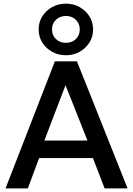

<svg xmlns="http://www.w3.org/2000/svg" viewBox="-20 -1038 734 1058"><path d="M10.5 0 282.5 -700H404L683 0H556.5L492 -167H195.5L133.5 0ZM224.5 -263.5H462L341 -568.5ZM343 -733.5Q302 -733.5 267.8 -752.2Q233.5 -771 213.2 -803.2Q193 -835.5 193 -876Q193 -916 213.2 -948.2Q233.5 -980.5 267.8 -999.2Q302 -1018 343 -1018Q384.5 -1018 418.2 -999.2Q452 -980.5 472.5 -948.2Q493 -916 493 -876Q493 -835.5 472.5 -803.2Q452 -771 418.2 -752.2Q384.5 -733.5 343 -733.5ZM343 -802Q376.5 -802 398 -822.8Q419.5 -843.5 419.5 -876Q419.5 -908 398 -929Q376.5 -950 343 -950Q310 -950 288.2 -929Q266.5 -908 266.5 -876Q266.5 -843.5 288.2 -822.8Q310 -802 343 -802Z"/></svg>

Font: Geologica Cursive
Style: Regular
Weight: 400
Designer: Sindre Bremnes, Frode Helland
Foundry: Monokrom Skriftforlag AS
Version: Version 1.010;gftools[0.9.28]